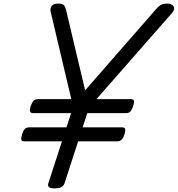

<svg xmlns="http://www.w3.org/2000/svg" viewBox="-20 -1035 990 1069"><path d="M284 14Q240 14 249 -14L325 -248H117Q102 -248 99 -256.5Q96 -265 103 -287Q110 -310 119 -318Q128 -326 143 -326H350L376 -405H166Q151 -405 147.5 -413.5Q144 -422 151 -444Q159 -467 168 -475Q177 -483 192 -483H377L262 -970Q258 -990 268.5 -1002.5Q279 -1015 305 -1015Q328 -1015 336 -1006Q344 -997 348 -979L454 -532L847 -982Q861 -999 874 -1007Q887 -1015 911 -1015Q937 -1015 946.5 -999.5Q956 -984 938 -963L517 -483H707Q722 -483 725.5 -475Q729 -467 721 -444Q714 -422 705 -413.5Q696 -405 681 -405H466L440 -326H658Q673 -326 676.5 -318Q680 -310 673 -287Q666 -265 656.5 -256.5Q647 -248 632 -248H415L339 -14Q330 14 284 14Z"/></svg>

Font: Playwrite AU VIC
Style: Regular
Weight: 400
Designer: Veronika Burian, José Scaglione
Foundry: TypeTogether
Version: Version 1.002